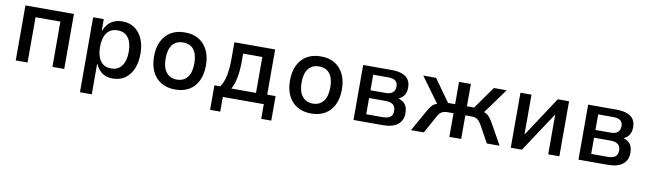

<svg xmlns="http://www.w3.org/2000/svg" viewBox="-40 -1020 5767 1712"><g transform="rotate(10 2844.0 -164.0)"><path d="M87 0V-498H526V0H419V-410H194V0Z M700 180V-499H796V-396H800Q822 -452 863.5 -480Q905 -508 964 -508Q1029 -508 1075.5 -475.5Q1122 -443 1147 -385.5Q1172 -328 1172 -249Q1172 -173 1147.5 -115Q1123 -57 1077 -24Q1031 9 964 9Q907 9 869 -18.5Q831 -46 810 -95H807V180ZM936 -77Q999 -77 1032.5 -123Q1066 -169 1066 -250Q1066 -331 1033 -376.5Q1000 -422 936 -422Q872 -422 839 -376.5Q806 -331 806 -250Q806 -169 839 -123Q872 -77 936 -77Z M1531 9Q1458 9 1405 -22Q1352 -53 1323.5 -111Q1295 -169 1295 -250Q1295 -330 1323.5 -388Q1352 -446 1404.5 -477Q1457 -508 1530 -508Q1604 -508 1656 -477Q1708 -446 1736.5 -388Q1765 -330 1765 -250Q1765 -169 1737 -111Q1709 -53 1656.5 -22Q1604 9 1531 9ZM1530 -81Q1592 -81 1626 -124.5Q1660 -168 1660 -250Q1660 -332 1626.5 -374.5Q1593 -417 1530 -417Q1468 -417 1434 -374.5Q1400 -332 1400 -250Q1400 -168 1434.5 -124.5Q1469 -81 1530 -81Z M1870 133V-89H1923Q1945 -122 1956.5 -159.5Q1968 -197 1973.5 -244.5Q1979 -292 1979 -353V-498H2348V-89H2424V133H2333V0H1962V133ZM2024 -87H2247V-412H2073V-333Q2073 -260 2061.5 -197.5Q2050 -135 2024 -87Z M2762 9Q2689 9 2636 -22Q2583 -53 2554.5 -111Q2526 -169 2526 -250Q2526 -330 2554.5 -388Q2583 -446 2635.5 -477Q2688 -508 2761 -508Q2835 -508 2887 -477Q2939 -446 2967.5 -388Q2996 -330 2996 -250Q2996 -169 2968 -111Q2940 -53 2887.5 -22Q2835 9 2762 9ZM2761 -81Q2823 -81 2857 -124.5Q2891 -168 2891 -250Q2891 -332 2857.5 -374.5Q2824 -417 2761 -417Q2699 -417 2665 -374.5Q2631 -332 2631 -250Q2631 -168 2665.5 -124.5Q2700 -81 2761 -81Z M3145 0V-498H3402Q3461 -498 3499.5 -483Q3538 -468 3556.5 -439.5Q3575 -411 3575 -369Q3575 -330 3559.5 -303Q3544 -276 3510 -260L3511 -257Q3540 -248 3557.5 -231.5Q3575 -215 3583 -192.5Q3591 -170 3591 -140Q3591 -73 3545 -36.5Q3499 0 3411 0ZM3248 -70H3396Q3441 -70 3464.5 -87Q3488 -104 3488 -143Q3488 -182 3464 -199.5Q3440 -217 3397 -217H3248ZM3248 -287H3385Q3427 -287 3449 -305.5Q3471 -324 3471 -361Q3471 -396 3449 -412Q3427 -428 3385 -428H3248Z M3666 0 3769 -184Q3787 -217 3802 -236Q3817 -255 3836.5 -264.5Q3856 -274 3887 -278L3869 -251L3689 -498H3805L3949 -296H4013V-498H4120V-296H4185L4328 -498H4444L4265 -251L4247 -278Q4277 -274 4295.5 -265Q4314 -256 4329.5 -237Q4345 -218 4365 -184L4468 0H4352L4268 -153Q4255 -175 4243.5 -188Q4232 -201 4216.5 -207.5Q4201 -214 4175 -214H4120V0H4013V-214H3958Q3934 -214 3917.5 -207.5Q3901 -201 3889.5 -188Q3878 -175 3866 -153L3782 0Z M4569 0V-498H4669V-129H4664L4907 -498H5009V0H4908V-370H4914L4670 0Z M5182 0V-498H5439Q5498 -498 5536.5 -483Q5575 -468 5593.5 -439.5Q5612 -411 5612 -369Q5612 -330 5596.5 -303Q5581 -276 5547 -260L5548 -257Q5577 -248 5594.5 -231.5Q5612 -215 5620 -192.5Q5628 -170 5628 -140Q5628 -73 5582 -36.5Q5536 0 5448 0ZM5285 -70H5433Q5478 -70 5501.5 -87Q5525 -104 5525 -143Q5525 -182 5501 -199.5Q5477 -217 5434 -217H5285ZM5285 -287H5422Q5464 -287 5486 -305.5Q5508 -324 5508 -361Q5508 -396 5486 -412Q5464 -428 5422 -428H5285Z"/></g></svg>

Font: Nunito Sans 7pt SemiCondensed SemiBold
Style: Regular
Weight: 600
Width: 4
Designer: Vernon Adams
Foundry: Vernon Adams
Version: Version 3.101;gftools[0.9.27]